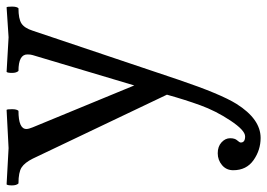

<svg xmlns="http://www.w3.org/2000/svg" viewBox="-138 -386 810 582"><g transform="rotate(-90 267.0 -95.0)"><path d="M109 -474 225 -480Q227 -478 227 -463.5Q227 -449 222 -444Q167 -444 167 -420Q167 -413 172 -401L299 -93L391 -401Q393 -407 393 -417Q393 -444 343 -444Q337 -450 337 -463.5Q337 -477 340 -480L445 -474L536 -480Q538 -478 538 -463.5Q538 -449 533 -444Q501 -444 487 -435Q473 -426 465 -401L316 42Q273 169 243 217Q197 290 140 290Q103 290 72.5 268.5Q42 247 42 207Q42 186 57.5 173Q73 160 93.5 160Q114 160 126.5 171.5Q139 183 139 197.5Q139 212 132.5 219Q126 226 126 230Q126 243 144.5 243Q163 243 192.5 198.5Q222 154 239 107Q256 60 271 6L77 -401Q65 -425 50.5 -434.5Q36 -444 2 -444Q-4 -450 -4 -463.5Q-4 -477 -1 -480Z"/></g></svg>

Font: Esteban
Style: Regular
Weight: 400
Designer: Angelica Diaz Rivera
Foundry: Angelica Diaz Rivera
Version: Version 1.002